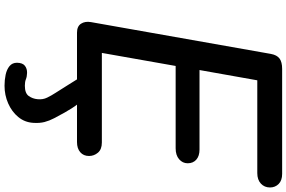

<svg xmlns="http://www.w3.org/2000/svg" viewBox="-234 -734 1296 869"><g transform="rotate(90 414.5 -300.0)"><path d="M128.5 0Q99.5 0 87.8 -18.2Q76 -36.5 80.5 -63L224.5 -877.5Q229.5 -905 245.5 -916.8Q261.5 -928.5 292.5 -928.5H767.5Q797 -928.5 813 -912.8Q829 -897 829 -873.5Q829 -848.5 811.5 -832.2Q794 -816 764 -816H344L297.5 -554.5H657.5Q686.5 -554.5 703 -540Q719.5 -525.5 719.5 -501Q719.5 -478 701.2 -462.2Q683 -446.5 652 -446.5H279L220 -112.5H625.5Q656.5 -112.5 671.5 -94.8Q686.5 -77 686.5 -54.5Q686.5 -29.5 669.5 -14.8Q652.5 0 623.5 0ZM368.5 328Q342.5 328 318.8 323Q295 318 279.8 305.5Q264.5 293 264.5 271.5Q265 246 278.2 235.8Q291.5 225.5 310.5 226Q327.5 226.5 339 231.2Q350.5 236 368.5 236Q402.5 236 415 218.5Q427.5 201 429.5 178.5Q432 154.5 422.2 134.8Q412.5 115 401 97.5Q384 69.5 365.2 40.8Q346.5 12 331 -14Q320 -32.5 333.5 -47.8Q347 -63 365 -63Q384 -63 395.8 -57.5Q407.5 -52 420.5 -39.5Q434.5 -25 447.2 -9Q460 7 470.5 23.5Q481 40 490 56Q504.5 82.5 515.8 103.8Q527 125 532.8 147.2Q538.5 169.5 536.5 198.5Q534 237 510 266Q486 295 448.5 311.5Q411 328 368.5 328Z"/></g></svg>

Font: Edu AU VIC WA NT Pre SemiBold
Style: Regular
Weight: 600
Designer: Tina and Corey Anderson, Eben Sorkin, Mirko Velimirovic
Foundry: Google for Education
Version: Version 1.001